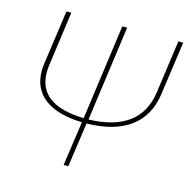

<svg xmlns="http://www.w3.org/2000/svg" viewBox="-101 -779 862 877"><g transform="rotate(15 329.5 -340.5)"><path d="M659 -681 623 -426Q608 -322 533 -267Q458 -212 328 -210L298 0H276L306 -210Q191 -213 129.5 -259Q68 -305 68 -390Q68 -408 71 -427L107 -681H130L95 -428Q92 -407 92 -389Q92 -236 309 -230L371 -681H394L332 -230Q573 -237 601 -429L636 -681Z"/></g></svg>

Font: Fira Sans Thin
Style: Italic
Weight: 250
Italic angle: -8°
Designer: Carrois Corporate & Edenspiekermann AG
Foundry: Carrois Corporate GbR & Edenspiekermann AG
Version: Version 4.203